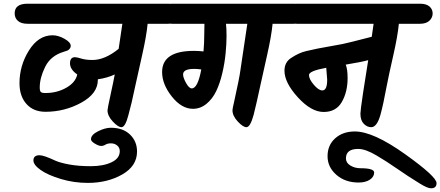

<svg xmlns="http://www.w3.org/2000/svg" viewBox="-20 -682 2371 1034"><path d="M128 -662H886Q920 -662 937 -647Q954 -632 954 -609.5Q954 -587 936.5 -570.5Q919 -554 886 -554H775Q769 -489 745 -383Q721 -277 708.5 -219Q696 -161 689 -130.5Q682 -100 672 -64Q655 3 634 3Q616 3 587.5 -27.5Q559 -58 559 -88Q559 -97 575 -170Q591 -243 598 -281Q557 -262 507 -255V-252Q507 -178 417.5 -129Q328 -80 225 -80Q160 -80 122.5 -122Q85 -164 85 -234Q85 -329 136 -410.5Q187 -492 263 -492Q294 -492 327.5 -473Q361 -454 361 -435Q361 -426 355 -419Q349 -412 342.5 -409.5Q336 -407 323 -403Q253 -382 223.5 -322.5Q194 -263 194 -211Q194 -192 200 -186.5Q206 -181 224 -181Q287 -181 337 -209.5Q387 -238 396 -281Q357 -308 357 -341Q357 -374 384 -374Q394 -374 418 -366.5Q442 -359 478 -359Q545 -359 619 -419L639 -554H128Q94 -554 76.5 -569.5Q59 -585 59 -610Q59 -662 128 -662Z M625 132Q625 113 611 101.5Q597 90 578 90Q559 90 548 97Q537 104 524.5 104Q512 104 491 91.5Q470 79 470 68Q470 44 508 25Q546 6 577 6Q642 6 680 42.5Q718 79 718 134Q718 212 638.5 257.5Q559 303 453 303Q378 303 308 282Q238 261 199 233.5Q160 206 160 182Q160 154 193 154Q216 154 280 184Q305 195 354 204Q403 213 469.5 213Q536 213 580.5 192Q625 171 625 132Z M907 -662H1562Q1596 -662 1613 -647Q1630 -632 1630 -609.5Q1630 -587 1612.5 -570.5Q1595 -554 1562 -554H1448Q1442 -489 1418 -383Q1394 -277 1381.5 -219Q1369 -161 1362 -130.5Q1355 -100 1346 -64Q1328 3 1307 3Q1289 3 1260.5 -27.5Q1232 -58 1232 -88Q1232 -97 1240 -130Q1270 -265 1275 -306Q1286 -385 1312 -554H1197Q1200 -529 1200 -488Q1200 -447 1195 -394.5Q1190 -342 1177 -287Q1164 -232 1144 -190.5Q1124 -149 1091.5 -122.5Q1059 -96 1019 -96Q958 -96 905.5 -162Q853 -228 853 -294Q853 -408 1024 -408Q1049 -408 1076 -405Q1080 -452 1080 -495.5Q1080 -539 1081 -554H907Q873 -554 855.5 -569.5Q838 -585 838 -610Q838 -662 907 -662ZM1013 -206Q1045 -206 1064 -308Q1043 -311 1026 -311Q966 -311 966 -281Q966 -264 982 -235Q998 -206 1013 -206Z M1578 -662H2242Q2276 -662 2293 -647Q2310 -632 2310 -609.5Q2310 -587 2292.5 -570.5Q2275 -554 2242 -554H2128Q2122 -489 2097.5 -381.5Q2073 -274 2062.5 -218.5Q2052 -163 2045 -130.5Q2038 -98 2029 -64Q2010 3 1979 3Q1957 3 1939 -15.5Q1921 -34 1921 -70Q1921 -86 1935 -180Q1960 -336 1963 -358Q1927 -348 1842 -334Q1852 -308 1852 -262Q1852 -187 1821 -133Q1790 -79 1723 -79Q1656 -79 1584 -158Q1512 -237 1512 -301Q1512 -347 1548 -370Q1590 -398 1629.5 -407Q1669 -416 1691 -420.5Q1713 -425 1754 -432Q1795 -439 1825 -445Q1855 -451 1982 -484L1992 -554H1578Q1544 -554 1526.5 -569.5Q1509 -585 1509 -610Q1509 -662 1578 -662ZM1742 -253Q1742 -260 1737 -317Q1644 -300 1644 -278Q1644 -256 1670 -225.5Q1696 -195 1716 -195Q1742 -195 1742 -253Z M1921 224Q1995 224 1995 247Q1995 270 1972 285.5Q1949 301 1911 301Q1839 301 1791.5 259.5Q1744 218 1744 159Q1744 100 1785 63Q1826 26 1891 26Q1990 26 2160.5 147.5Q2331 269 2331 304Q2331 332 2301 332Q2282 332 2241 306.5Q2200 281 2177 266Q2154 251 2123 229.5Q2092 208 2061 188Q2030 168 2009 156Q1949 120 1909 120Q1843 120 1843 171Q1843 195 1867 209.5Q1891 224 1921 224Z"/></svg>

Font: Kalam
Style: Bold
Weight: 700
Version: Version 2.001;PS 1.0;hotconv 1.0.79;makeotf.lib2.5.61930; tt